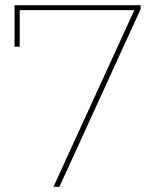

<svg xmlns="http://www.w3.org/2000/svg" viewBox="-20 -720 610 740"><path d="M501 -688 513 -681H47L56 -689V-540H36V-700H522V-685L209 0H186Z"/></svg>

Font: iiserrat Thin
Style: Regular
Weight: 100
Designer: Akira Ohta
Foundry: Akira Ohta
Version: Version 1.200;Glyphs 3.3.1 (3343)